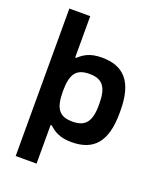

<svg xmlns="http://www.w3.org/2000/svg" viewBox="-162 -811 924 1106"><g transform="rotate(20 300.0 -258.0)"><path d="M547 -244V-256C547 -436 477 -509 342 -509C268 -509 232 -483 204 -457H197V-710H69V194H197V-43H204C232 -17 268 9 342 9C477 9 547 -64 547 -244ZM197 -248V-252C197 -357 228 -396 307 -396C386 -396 419 -358 419 -252V-248C419 -142 386 -104 307 -104C228 -104 197 -143 197 -248Z"/></g></svg>

Font: LT Wave Mono Bold
Style: Regular
Weight: 700
Designer: Daniel Lyons
Version: Version 2.5 (Glyphs App)